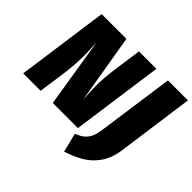

<svg xmlns="http://www.w3.org/2000/svg" viewBox="-198 -939 1372 1372"><g transform="rotate(45 487.5 -253.5)"><path d="M559 0H305L220 -527L221 -500Q225 -438 225 -399Q225 -311 211 -205L182 0H6L103 -696H353L442 -169Q436 -261 436 -301Q436 -382 450 -484L480 -696H656ZM894 -110Q881 -19 838.5 40Q796 99 739 132Q682 165 608 189L572 44Q616 28 640 5Q664 -18 675 -46.5Q686 -75 692 -119L773 -696H975Z"/></g></svg>

Font: FiraGO Heavy
Style: Italic
Weight: 900
Italic angle: -8°
Designer: bBox Type GmbH
Foundry: bBox Type GmbH
Version: Version 1.001